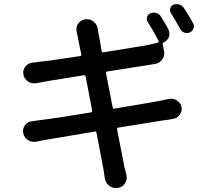

<svg xmlns="http://www.w3.org/2000/svg" viewBox="-20 -869 1040 949"><path d="M934.6 -753.9Q938.5 -747.1 938.5 -739.3Q938.5 -733.4 936.5 -728.5Q931.6 -714.8 918.9 -709Q905.3 -703.1 891.1 -708Q877 -712.9 870.1 -726.6Q846.7 -769.5 825.2 -803.7Q817.4 -814.5 821.3 -827.6Q825.2 -840.8 836.9 -845.7Q844.7 -848.6 853.5 -848.6Q859.4 -848.6 865.2 -846.7Q879.9 -842.8 888.7 -830.1Q914.1 -791 934.6 -753.9ZM509.8 -515.6Q502.9 -513.7 503.9 -506.8L537.1 -337.9Q538.1 -331.1 544.9 -332Q710.9 -359.4 772.5 -371.1Q796.9 -376 814.5 -379.9Q820.3 -380.9 826.2 -380.9Q840.8 -380.9 853.5 -373Q872.1 -361.3 877 -340.8Q877.9 -335 877.9 -330.1Q877.9 -315.4 868.2 -301.8Q855.5 -284.2 834 -281.2Q828.1 -280.3 820.8 -278.8Q813.5 -277.3 804.2 -275.9Q794.9 -274.4 790 -274.4Q713.9 -262.7 564.5 -238.3Q556.6 -237.3 558.6 -229.5Q564.5 -199.2 573.7 -152.3Q583 -105.5 587.9 -81.1Q592.8 -56.6 594.7 -44.9Q600.6 -23.4 604.5 -5.9Q606.4 1 606.4 7.8Q606.4 22.5 598.6 36.1Q586.9 55.7 564.5 59.6H562.5Q557.6 60.5 551.8 60.5Q535.2 60.5 520.5 49.8Q502 36.1 498 12.7Q495.1 -10.7 492.2 -27.3Q490.2 -38.1 485.4 -63.5Q480.5 -88.9 472.2 -133.3Q463.9 -177.7 457 -212.9Q456.1 -219.7 449.2 -218.8Q305.7 -195.3 199.2 -176.8Q173.8 -171.9 160.2 -168.9Q153.3 -168 147.5 -168Q131.8 -168 118.2 -176.8Q99.6 -188.5 94.7 -210.9Q93.8 -216.8 93.8 -221.7Q93.8 -236.3 103.5 -250Q116.2 -267.6 137.7 -269.5Q158.2 -272.5 177.7 -275.4Q248 -283.2 429.7 -313.5Q436.5 -315.4 435.5 -322.3L403.3 -491.2Q402.3 -498 394.5 -497.1Q359.4 -491.2 313 -483.9Q266.6 -476.6 236.8 -471.7Q207 -466.8 192.4 -463.9Q175.8 -460.9 161.1 -458Q155.3 -457 148.4 -457Q132.8 -457 119.1 -465.8Q99.6 -478.5 95.7 -501Q94.7 -505.9 94.7 -510.7Q94.7 -526.4 105.5 -540Q119.1 -557.6 141.6 -559.6Q156.2 -560.5 171.9 -563.5Q224.6 -568.4 376 -591.8Q382.8 -592.8 381.8 -599.6Q377.9 -618.2 373.5 -639.6Q369.1 -661.1 366.7 -673.8Q364.3 -686.5 363.3 -692.4Q361.3 -701.2 359.4 -710Q357.4 -716.8 357.4 -722.7Q357.4 -737.3 365.2 -751Q377.9 -769.5 399.4 -773.4Q404.3 -774.4 409.2 -774.4Q425.8 -774.4 440.4 -763.7Q459 -750 462.9 -727.5Q464.8 -717.8 465.8 -710Q466.8 -705.1 469.2 -692.4Q471.7 -679.7 475.6 -657.7Q479.5 -635.7 482.4 -616.2Q484.4 -609.4 491.2 -610.4Q653.3 -636.7 700.2 -644.5Q742.2 -653.3 759.8 -658.2Q766.6 -660.2 763.7 -667Q739.3 -714.8 710 -760.7Q703.1 -772.5 707 -785.2Q710.9 -797.9 723.6 -803.7Q731.4 -806.6 740.2 -806.6Q746.1 -806.6 752 -804.7Q767.6 -800.8 775.4 -787.1Q793 -759.8 811.5 -725.6Q817.4 -713.9 817.4 -703.1Q817.4 -695.3 815.4 -687.5Q807.6 -668 789.1 -659.2Q783.2 -657.2 784.2 -650.4L791 -615.2Q792 -610.4 792 -604.5Q792 -588.9 781.2 -574.2Q767.6 -555.7 745.1 -552.7Q741.2 -551.8 720.7 -548.8Z"/></svg>

Font: Gen Jyuu Gothic Medium
Style: Regular
Weight: 500
Designer: [Source Han Sans]
Ryoko NISHIZUKA  (kana & ideographs); Paul D. Hunt (Latin, Greek & Cyrillic); Wenlong ZHANG  (bopomofo
Version: Version 1.002.20150607